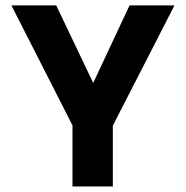

<svg xmlns="http://www.w3.org/2000/svg" viewBox="-20 -670 668 690"><path d="M240.5 -219.5 21 -650.5H182L315 -372L445.5 -650.5H607L385.5 -218.5V0H240.5Z"/></svg>

Font: Overused Grotesk
Style: Bold
Weight: 710
Version: Version 0.004